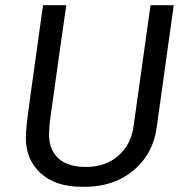

<svg xmlns="http://www.w3.org/2000/svg" viewBox="-20 -706 719 736"><path d="M293 10Q193 10 136 -42Q79 -94 79 -178Q79 -189 81 -213.5Q83 -238 87.5 -271.5Q92 -305 97.5 -346Q103 -387 109.5 -431.5Q116 -476 122 -521Q128 -566 134 -608Q140 -650 145 -686H234Q218 -576 207 -497Q196 -418 188.5 -364Q181 -310 176 -275.5Q171 -241 169.5 -221.5Q168 -202 168 -190Q168 -132 204 -99Q240 -66 309 -66Q385 -66 434 -109.5Q483 -153 492 -222L557 -686H646L581 -220Q572 -150 534.5 -98.5Q497 -47 438.5 -18.5Q380 10 305 10Z"/></svg>

Font: Chivo Medium Light
Style: Italic
Weight: 300
Italic angle: -8.05°
Version: Version 2.002